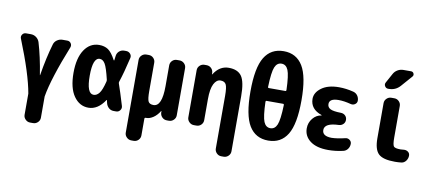

<svg xmlns="http://www.w3.org/2000/svg" viewBox="-82 -1090 3665 1628"><g transform="rotate(10 1750.0 -275.5)"><path d="M426.8 -519.5Q446.3 -519.5 457.5 -503.4Q468.8 -487.3 461.9 -467.8Q405.3 -327.1 368.7 -212.4Q332 -97.7 319.3 -19.5V163.1Q319.3 186.5 302.2 203.1Q285.2 219.7 261.7 219.7H236.3Q212.9 219.7 195.8 202.6Q178.7 185.5 178.7 163.1V-19.5Q150.4 -183.6 36.1 -467.8Q28.3 -486.3 39.6 -502.9Q50.8 -519.5 71.3 -519.5H112.3Q137.7 -519.5 158.2 -504.9Q178.7 -490.2 187.5 -465.8Q223.6 -345.7 248 -191.4Q248 -190.4 249 -190.4Q250 -190.4 250 -191.4Q275.4 -346.7 310.5 -465.8Q317.4 -490.2 338.9 -504.9Q360.4 -519.5 385.7 -519.5Z M813.5 -235.4Q815.4 -244.1 813.5 -252Q790 -351.6 771 -383.3Q752 -415 724.6 -415Q665 -415 665 -260.3Q665 -105.5 724.6 -105.5Q752 -105.5 773.4 -132.8Q794.9 -160.2 813.5 -235.4ZM919.9 -237.3Q942.4 -173.8 978.5 -53.7Q984.4 -34.2 971.7 -17.1Q959 0 938.5 0H917Q891.6 0 874 -16.1Q856.4 -32.2 850.6 -55.7Q849.6 -59.6 847.7 -67.4Q845.7 -75.2 845.7 -79.1Q845.7 -81.1 843.8 -81.5Q841.8 -82 840.8 -80.1Q781.2 9.8 700.2 9.8Q623 9.8 574.2 -60.1Q525.4 -129.9 525.4 -259.8Q525.4 -387.7 573.2 -459Q621.1 -530.3 700.2 -530.3Q745.1 -530.3 776.9 -509.3Q808.6 -488.3 842.8 -423.8Q843.8 -422.9 845.7 -422.9Q847.7 -422.9 847.7 -424.8Q848.6 -430.7 850.1 -443.8Q851.6 -457 852.5 -462.9Q855.5 -487.3 873.5 -503.4Q891.6 -519.5 917 -519.5H932.6Q955.1 -519.5 969.2 -502.9Q983.4 -486.3 977.5 -464.8Q948.2 -337.9 919.9 -252.9Q917 -245.1 919.9 -237.3Z M1392.6 -519.5Q1416 -519.5 1433.1 -502.9Q1450.2 -486.3 1450.2 -462.9V-56.6Q1450.2 -33.2 1433.1 -16.6Q1416 0 1392.6 0H1375Q1350.6 0 1334 -16.6Q1317.4 -33.2 1316.4 -56.6V-69.3Q1316.4 -70.3 1315.4 -70.3Q1313.5 -70.3 1313.5 -69.3Q1289.1 -30.3 1258.8 -10.3Q1228.5 9.8 1200.2 9.8H1194.3Q1185.5 9.8 1184.6 18.6V163.1Q1184.6 186.5 1168 203.1Q1151.4 219.7 1127.9 219.7H1107.4Q1084 219.7 1066.9 202.6Q1049.8 185.5 1049.8 163.1V-462.9Q1049.8 -486.3 1066.9 -502.9Q1084 -519.5 1107.4 -519.5H1127.9Q1151.4 -519.5 1168 -502.9Q1184.6 -486.3 1184.6 -462.9V-219.7Q1184.6 -149.4 1195.8 -128.9Q1207 -108.4 1240.2 -108.4Q1313.5 -108.4 1313.5 -283.2V-462.9Q1313.5 -486.3 1330.1 -502.9Q1346.7 -519.5 1370.1 -519.5Z M1960 -309.6V163.1Q1960 186.5 1942.9 203.1Q1925.8 219.7 1903.3 219.7H1881.8Q1858.4 219.7 1841.8 202.6Q1825.2 185.5 1825.2 163.1V-290Q1825.2 -364.3 1812.5 -388.2Q1799.8 -412.1 1765.1 -412.1Q1730.5 -412.1 1708.5 -369.1Q1686.5 -326.2 1686.5 -237.3V-56.6Q1686.5 -33.2 1669.9 -16.6Q1653.3 0 1629.9 0H1607.4Q1584 0 1566.9 -17.1Q1549.8 -34.2 1549.8 -56.6V-462.9Q1549.8 -486.3 1566.9 -502.9Q1584 -519.5 1607.4 -519.5H1625Q1649.4 -519.5 1666 -503.4Q1682.6 -487.3 1683.6 -462.9V-451.2Q1683.6 -450.2 1684.6 -450.2Q1686.5 -450.2 1686.5 -451.2Q1736.3 -530.3 1814.9 -530.3Q1893.6 -530.3 1926.8 -482.4Q1960 -434.6 1960 -309.6Z M2321.3 -419.9Q2329.1 -419.9 2329.1 -428.7Q2325.2 -556.6 2307.1 -599.6Q2289.1 -642.6 2250 -642.6Q2210.9 -642.6 2192.9 -599.6Q2174.8 -556.6 2170.9 -428.7Q2170.9 -419.9 2178.7 -419.9ZM2329.1 -300.8Q2329.1 -309.6 2321.3 -309.6H2178.7Q2170.9 -309.6 2170.9 -300.8Q2174.8 -172.9 2192.9 -129.9Q2210.9 -86.9 2250 -86.9Q2289.1 -86.9 2307.1 -129.9Q2325.2 -172.9 2329.1 -300.8ZM2085.4 -659.7Q2140.6 -750 2250 -750Q2359.4 -750 2414.6 -659.7Q2469.7 -569.3 2469.7 -365.2Q2469.7 -161.1 2414.6 -70.8Q2359.4 19.5 2250 19.5Q2140.6 19.5 2085.4 -70.8Q2030.3 -161.1 2030.3 -365.2Q2030.3 -569.3 2085.4 -659.7Z M2892.6 -114.3Q2912.1 -119.1 2928.7 -106.9Q2945.3 -94.7 2945.3 -75.2Q2945.3 -49.8 2930.7 -29.8Q2916 -9.8 2891.6 -4.9Q2828.1 9.8 2764.6 9.8Q2664.1 9.8 2609.4 -31.7Q2554.7 -73.2 2554.7 -139.6Q2554.7 -188.5 2585 -225.6Q2615.2 -262.7 2659.2 -268.6Q2660.2 -268.6 2660.2 -269.5Q2660.2 -271.5 2658.2 -272.5Q2560.5 -305.7 2559.6 -394.5Q2559.6 -449.2 2614.7 -489.7Q2669.9 -530.3 2764.6 -530.3Q2825.2 -530.3 2887.7 -514.6Q2912.1 -508.8 2926.3 -489.3Q2940.4 -469.7 2940.4 -445.3Q2940.4 -425.8 2923.8 -414.1Q2907.2 -402.3 2886.7 -407.2Q2827.1 -422.9 2780.3 -422.9Q2700.2 -422.9 2700.2 -375Q2700.2 -346.7 2725.6 -333.5Q2751 -320.3 2818.4 -319.3Q2840.8 -318.4 2855.5 -303.7Q2870.1 -289.1 2870.1 -267.1Q2870.1 -245.1 2855 -230.5Q2839.8 -215.8 2818.4 -214.8Q2695.3 -210.9 2695.3 -150.4Q2695.3 -97.7 2775.4 -96.7Q2824.2 -97.7 2892.6 -114.3Z M3393.6 -103.5Q3416 -106.4 3432.6 -94.7Q3449.2 -83 3449.2 -61.5Q3449.2 -49.8 3445.3 -38.1Q3441.4 -26.4 3434.1 -16.6Q3426.8 -6.8 3416.5 -0.5Q3406.2 5.9 3393.6 6.8Q3368.2 9.8 3338.9 9.8Q3236.3 9.8 3197.8 -27.3Q3159.2 -64.5 3159.2 -160.2V-462.9Q3159.2 -486.3 3176.3 -502.9Q3193.4 -519.5 3215.8 -519.5H3242.2Q3265.6 -519.5 3282.2 -502.9Q3298.8 -486.3 3298.8 -462.9V-190.4Q3298.8 -129.9 3310.1 -115.7Q3321.3 -101.6 3369.1 -101.6Q3376 -101.6 3393.6 -103.5ZM3181.6 -589.8H3175.8Q3157.2 -589.8 3147.5 -606.4Q3137.7 -623 3147.5 -639.6L3191.4 -719.7Q3204.1 -743.2 3227.1 -756.3Q3250 -769.5 3276.4 -769.5H3341.8Q3358.4 -769.5 3365.2 -754.9Q3372.1 -740.2 3361.3 -727.5L3277.3 -631.8Q3239.3 -589.8 3181.6 -589.8Z"/></g></svg>

Font: Rounded Mgen+ 1m bold
Style: Bold
Weight: 700
Designer: [Source Han Sans]
Ryoko NISHIZUKA  (kana & ideographs); Paul D. Hunt (Latin, Greek & Cyrillic); Wenlong ZHANG  (bopomofo
Version: Version 1.059.20150602